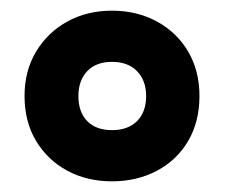

<svg xmlns="http://www.w3.org/2000/svg" viewBox="-20 -744 421 360"><path d="M190 -404Q143 -404 106 -424Q69 -444 47.5 -480Q26 -516 26 -564Q26 -611 47.5 -647Q69 -683 106 -703.5Q143 -724 190 -724Q237 -724 274.5 -703.5Q312 -683 333 -647Q354 -611 354 -564Q354 -516 333 -480Q312 -444 274.5 -424Q237 -404 190 -404ZM190 -500Q220 -500 237 -517Q254 -534 254 -564Q254 -593 237 -610.5Q220 -628 190 -628Q160 -628 143.5 -610.5Q127 -593 127 -564Q127 -534 143.5 -517Q160 -500 190 -500Z"/></svg>

Font: Noto Sans Bengali Condensed ExtraBold
Style: Regular
Weight: 800
Width: 3
Designer: Joana Ranito - Universal Thirst; Jelle Bosma - Monotype Design Team
Foundry: Universal Thirst ehf.
Version: Version 3.000; ttfautohint (v1.8.4.7-5d5b)